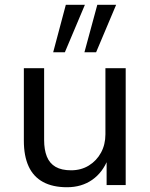

<svg xmlns="http://www.w3.org/2000/svg" viewBox="-20 -776 630 805"><path d="M261 9Q201 9 160.5 -13Q120 -35 100 -78.5Q80 -122 80 -186V-490H165V-189Q165 -148 176.5 -119.5Q188 -91 213 -76.5Q238 -62 278 -62Q320 -62 352.5 -82Q385 -102 403.5 -136Q422 -170 422 -213V-490H507V0H427V-110H433Q411 -53 366.5 -22Q322 9 261 9ZM334 -557 388 -756H467L383 -557ZM203 -557 256 -756H336L252 -557Z"/></svg>

Font: Nunito Sans 10pt
Style: Regular
Weight: 400
Designer: Vernon Adams
Foundry: Vernon Adams
Version: Version 3.101;gftools[0.9.27]